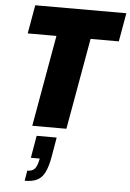

<svg xmlns="http://www.w3.org/2000/svg" viewBox="-64 -735 745 1098"><g transform="rotate(5 308.0 -185.5)"><path d="M136 0 229 -524H64L93 -688H616L587 -524H425L332 0ZM120 317 130 258Q159 258 173 242Q187 226 195 183H144L166 55H281L262 166Q252 223 235.5 256.5Q219 290 191.5 303.5Q164 317 120 317Z"/></g></svg>

Font: Archivo Condensed Black
Style: Italic
Weight: 900
Width: 3
Italic angle: -10°
Designer: Hector Gatti
Foundry: Omnibus-Type
Version: Version 2.001